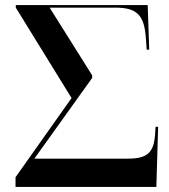

<svg xmlns="http://www.w3.org/2000/svg" viewBox="-20 -734 664 754"><path d="M41 0H594L601 -236H591L589 -206C584 -134 558 -111 482 -111H115L342 -428V-438L175 -704H433C518 -704 547 -675 553 -582L556 -539H566L560 -714H42V-704L261 -349L41 -38Z"/></svg>

Font: Noto Serif Display SemiBold
Style: Regular
Weight: 600
Designer: Monotype Design Team
Foundry: Monotype Imaging Inc.
Version: Version 2.009